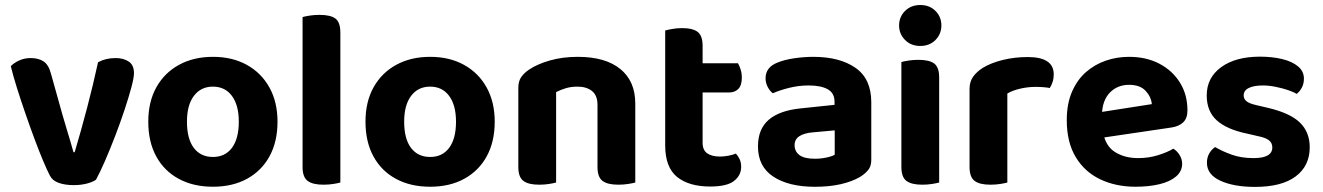

<svg xmlns="http://www.w3.org/2000/svg" viewBox="-20 -718 5197 754"><path d="M433.9 -490Q464.6 -490 485.4 -476.4Q506.1 -462.9 506.1 -430.7Q506.1 -413.1 495.9 -374.8Q485.6 -336.6 469.2 -286.9Q452.7 -237.3 432.7 -185.1Q412.7 -132.9 392.9 -87.3Q373 -41.8 357.1 -12.4Q346 -3.8 322.1 2.6Q298.2 9 269 9Q235.3 9 210.5 0.1Q185.7 -8.8 176.2 -27.9Q165.2 -48.7 149.2 -86.8Q133.2 -124.9 115.1 -173.5Q97 -222.2 79.2 -273.9Q61.3 -325.6 46.2 -373.8Q31.1 -421.9 22.4 -458.1Q34.7 -471.2 55.5 -480.6Q76.2 -490 100.4 -490Q131.3 -490 151.2 -476.8Q171 -463.6 180.3 -428.2L224.8 -269Q232.8 -241.4 241.3 -213.1Q249.7 -184.8 257 -160.7Q264.3 -136.6 268.5 -120.4H273.3Q297.3 -200.9 321.7 -293.3Q346 -385.7 365 -473.6Q395.4 -490 433.9 -490Z M1069.8 -240.1Q1069.8 -161.6 1038.5 -104.3Q1007.2 -47.1 950.2 -15.9Q893.2 15.3 816.2 15.3Q739.5 15.3 682.3 -15.5Q625.2 -46.2 593.7 -103.5Q562.3 -160.8 562.3 -240.1Q562.3 -318.5 594.2 -375.5Q626.2 -432.5 683.4 -463.6Q740.6 -494.8 816.4 -494.8Q892.3 -494.8 949.2 -463.3Q1006.2 -431.8 1038 -374.6Q1069.8 -317.4 1069.8 -240.1ZM816 -377.8Q768.9 -377.8 741.6 -341.7Q714.2 -305.6 714.2 -240.1Q714.2 -172.8 741.1 -137.2Q768 -101.6 816.2 -101.6Q864.4 -101.6 891.1 -137.7Q917.8 -173.8 917.8 -240.1Q917.8 -304.9 890.8 -341.4Q863.8 -377.8 816 -377.8Z M1168.2 -264 1316.6 -261.1V-1.2Q1307.1 1.5 1289.1 4.4Q1271.1 7.3 1250 7.3Q1207.7 7.3 1188 -7.7Q1168.2 -22.6 1168.2 -62.2ZM1316.6 -184.4 1168.2 -187V-651Q1177.8 -653.8 1195.9 -656.7Q1214 -659.6 1234.9 -659.6Q1278.2 -659.6 1297.4 -645Q1316.6 -630.4 1316.6 -590.1Z M1922.8 -240.1Q1922.8 -161.6 1891.5 -104.3Q1860.2 -47.1 1803.2 -15.9Q1746.2 15.3 1669.2 15.3Q1592.5 15.3 1535.3 -15.5Q1478.2 -46.2 1446.7 -103.5Q1415.3 -160.8 1415.3 -240.1Q1415.3 -318.5 1447.2 -375.5Q1479.2 -432.5 1536.4 -463.6Q1593.6 -494.8 1669.4 -494.8Q1745.3 -494.8 1802.2 -463.3Q1859.2 -431.8 1891 -374.6Q1922.8 -317.4 1922.8 -240.1ZM1669 -377.8Q1621.9 -377.8 1594.6 -341.7Q1567.2 -305.6 1567.2 -240.1Q1567.2 -172.8 1594.1 -137.2Q1621 -101.6 1669.2 -101.6Q1717.4 -101.6 1744.1 -137.7Q1770.8 -173.8 1770.8 -240.1Q1770.8 -304.9 1743.8 -341.4Q1716.8 -377.8 1669 -377.8Z M2474.8 -311.1V-216.7H2326.4V-306.3Q2326.4 -343.3 2304.8 -360.6Q2283.2 -377.8 2247.6 -377.8Q2222.8 -377.8 2202.1 -371.6Q2181.4 -365.4 2163.9 -356.2V-216.7H2015.5V-372.8Q2015.5 -398.3 2026.3 -414.5Q2037.1 -430.6 2057.3 -444.4Q2089.4 -466.2 2139.2 -480.5Q2189.1 -494.8 2249.2 -494.8Q2356.9 -494.8 2415.8 -447.2Q2474.8 -399.6 2474.8 -311.1ZM2015.5 -262.6H2163.9V-1.2Q2154.4 1.5 2136.4 4.4Q2118.4 7.3 2097.3 7.3Q2055 7.3 2035.3 -7.7Q2015.5 -22.6 2015.5 -62.2ZM2326.4 -262.6H2474.8V-1.2Q2465.2 1.5 2447.1 4.4Q2429 7.3 2408.2 7.3Q2365.6 7.3 2346 -7.7Q2326.4 -22.6 2326.4 -62.2Z M2592.3 -264H2739.2V-157.2Q2739.2 -128.6 2757.2 -115.9Q2775.3 -103.2 2807.7 -103.2Q2823.2 -103.2 2840.4 -106.5Q2857.6 -109.8 2870 -114.8Q2878.3 -105.8 2884.5 -93Q2890.6 -80.2 2890.6 -62.8Q2890.6 -29.4 2862.7 -7.5Q2834.8 14.5 2769 14.5Q2685.4 14.5 2638.8 -23.3Q2592.3 -61.2 2592.3 -146.8ZM2685.7 -354.8V-469.5H2878.1Q2883.4 -460.9 2888.3 -445.8Q2893.2 -430.8 2893.2 -413.2Q2893.2 -382.7 2879.5 -368.8Q2865.8 -354.8 2842.6 -354.8ZM2739.2 -238.6H2592.3V-598.3Q2601.8 -601 2619.9 -604.3Q2638 -607.6 2658.4 -607.6Q2700.7 -607.6 2719.9 -592.6Q2739.2 -577.6 2739.2 -538.1Z M3180.2 -94.6Q3203.2 -94.6 3225.4 -99.3Q3247.6 -104 3258 -110.4V-206L3173.6 -198.4Q3139.8 -195.9 3120.1 -183.7Q3100.4 -171.6 3100.4 -147.7Q3100.4 -123.6 3119.3 -109.1Q3138.2 -94.6 3180.2 -94.6ZM3173.9 -494.8Q3277.6 -494.8 3339.6 -451.6Q3401.6 -408.4 3401.6 -316.8V-89.7Q3401.6 -64.6 3388.6 -49.3Q3375.5 -34 3356.2 -22.5Q3326.2 -5 3281.6 5.3Q3237 15.5 3180.2 15.5Q3077.8 15.5 3017.2 -24.1Q2956.6 -63.8 2956.6 -142.9Q2956.6 -211 2998.6 -247.4Q3040.6 -283.8 3123.6 -292.3L3257.3 -306.3V-318.3Q3257.3 -352.4 3230.7 -367.4Q3204.1 -382.4 3155.4 -382.4Q3117.4 -382.4 3080.7 -373.4Q3044 -364.5 3015 -351.8Q3003.2 -360.3 2994.8 -376.6Q2986.4 -393 2986.4 -410.6Q2986.4 -453.3 3032.1 -471.8Q3060.6 -483.6 3099.1 -489.2Q3137.7 -494.8 3173.9 -494.8Z M3510.8 -617.9Q3510.8 -651.8 3534.2 -675Q3557.5 -698.3 3594 -698.3Q3630.6 -698.3 3653.8 -675Q3676.9 -651.8 3676.9 -617.9Q3676.9 -584.7 3653.8 -561.1Q3630.6 -537.5 3594 -537.5Q3557.5 -537.5 3534.2 -561.1Q3510.8 -584.7 3510.8 -617.9ZM3519.8 -264H3668.2V-1.2Q3658.6 1.5 3640.6 4.4Q3622.6 7.3 3601.5 7.3Q3559.2 7.3 3539.5 -7.7Q3519.8 -22.6 3519.8 -62.2ZM3668.2 -187H3519.8V-474.4Q3529.3 -477.2 3547.4 -480.1Q3565.5 -483 3586.6 -483Q3629.7 -483 3648.9 -468.4Q3668.2 -453.8 3668.2 -413.3Z M3935.9 -350.9V-226.4H3787.5V-369.2Q3787.5 -396.8 3801.3 -416.4Q3815.2 -436 3839 -451.2Q3871.8 -471.3 3918.3 -482.6Q3964.8 -494 4016 -494Q4118.1 -494 4118.1 -425.9Q4118.1 -409.8 4113.6 -396Q4109 -382.2 4102.5 -372.4Q4092.5 -374.4 4078 -375.6Q4063.6 -376.8 4046.8 -376.8Q4016.8 -376.8 3987.1 -370Q3957.4 -363.2 3935.9 -350.9ZM3787.5 -264 3935.9 -261.1V-1.2Q3926.4 1.5 3908.4 4.4Q3890.4 7.3 3869.3 7.3Q3827 7.3 3807.3 -7.7Q3787.5 -22.6 3787.5 -62.2Z M4260.8 -170.1 4255.3 -270.4 4503.3 -309.1Q4500.8 -337.5 4479 -361.2Q4457.2 -384.9 4413.9 -384.9Q4368.6 -384.9 4338.7 -354.5Q4308.9 -324 4307.4 -267.6L4311.9 -198.5Q4321.2 -144.4 4359.1 -120.7Q4397 -97.1 4449.4 -97.1Q4491.4 -97.1 4528.4 -108.8Q4565.5 -120.5 4587.8 -134.2Q4602.6 -125 4612.5 -109Q4622.4 -93 4622.4 -75Q4622.4 -45.3 4598.6 -25Q4574.8 -4.7 4533.6 5.3Q4492.4 15.3 4439.3 15.3Q4361.6 15.3 4300.5 -13.9Q4239.4 -43 4204.4 -101.2Q4169.3 -159.3 4169.3 -246.2Q4169.3 -310 4189.6 -357.2Q4209.9 -404.3 4244.4 -434.6Q4278.8 -464.8 4322.5 -479.8Q4366.1 -494.8 4413.4 -494.8Q4482 -494.8 4533.4 -467.6Q4584.8 -440.5 4614 -393.2Q4643.2 -346 4643.2 -284.4Q4643.2 -253.3 4626.3 -237.4Q4609.5 -221.4 4579.3 -217.1Z M5123.4 -139.7Q5123.4 -66.6 5068.4 -25.3Q5013.4 16 4908.4 16Q4825.6 16 4772.7 -8.2Q4719.7 -32.5 4719.7 -78.7Q4719.7 -99.8 4728.9 -115.5Q4738 -131.2 4751.8 -140.5Q4780.3 -123.8 4817.5 -110.4Q4854.6 -97.1 4902.9 -97.1Q4976.5 -97.1 4976.5 -139Q4976.5 -156.6 4963.2 -167.1Q4949.8 -177.6 4920.4 -183.3L4877.7 -193.2Q4797.7 -209.7 4758.3 -245.4Q4718.9 -281 4718.9 -343.2Q4718.9 -413 4775.6 -454.2Q4832.2 -495.5 4927.8 -495.5Q4976.4 -495.5 5015.5 -486Q5054.7 -476.5 5077.6 -457.2Q5100.6 -437.9 5100.6 -409.3Q5100.6 -389.4 5092.5 -374.1Q5084.5 -358.8 5072 -349.2Q5060.8 -356.5 5038.5 -364.1Q5016.2 -371.7 4989.6 -377Q4963.1 -382.4 4940 -382.4Q4904.3 -382.4 4884.2 -372.6Q4864 -362.8 4864 -343.2Q4864 -329.6 4875.3 -320.3Q4886.6 -311 4916.1 -304.6L4956.2 -295.2Q5045.5 -274.6 5084.4 -237.1Q5123.4 -199.5 5123.4 -139.7Z"/></svg>

Font: Baloo Bhaijaan 2
Style: Regular
Weight: 400
Designer: Sanskriti Dholi, Noopur Datye and Ek Type
Foundry: Ek Type
Version: Version 1.701